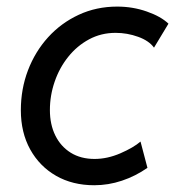

<svg xmlns="http://www.w3.org/2000/svg" viewBox="-20 -545 528 571"><path d="M260.3 5.9Q195.8 5.9 146.7 -22.2Q97.7 -50.3 69.8 -100.6Q42 -150.9 42 -217.3Q42 -280.3 63.2 -335.9Q84.5 -391.6 123 -434.1Q161.6 -476.6 214.1 -501Q266.6 -525.4 328.6 -525.4Q375 -525.4 416.7 -510.7Q458.5 -496.1 481 -474.6L438 -403.3Q423.3 -423.8 390.9 -435.5Q358.4 -447.3 323.7 -447.3Q280.8 -447.3 244.9 -428Q209 -408.7 182.9 -376Q156.7 -343.3 142.6 -302.2Q128.4 -261.2 128.4 -217.8Q128.4 -174.8 144.5 -142.1Q160.6 -109.4 190.4 -90.8Q220.2 -72.3 261.2 -72.3Q299.3 -72.3 338.1 -89.1Q377 -106 397.9 -124L418.5 -45.9Q382.8 -21 342.5 -7.6Q302.2 5.9 260.3 5.9Z"/></svg>

Font: Reddit Sans
Style: Italic
Weight: 400
Italic angle: -11.25°
Designer: Stephen Hutchings
Version: Version 1.013